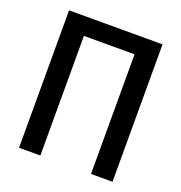

<svg xmlns="http://www.w3.org/2000/svg" viewBox="-130 -837 898 950"><g transform="rotate(20 319.0 -362.0)"><path d="M565.4 0Q565.4 -180.7 565.4 -723.6Q442.4 -723.6 73.2 -723.6Q73.2 -543 73.2 0Q101.6 0 185.5 0Q185.5 -157.2 185.5 -629.9Q252.9 -629.9 452.1 -629.9Q452.1 -472.7 452.1 0Q480.5 0 565.4 0Z"/></g></svg>

Font: DaxlinePro-Medium
Style: Medium
Weight: 400
Designer: Hans Reichel
Version: Version 7.502; 2006